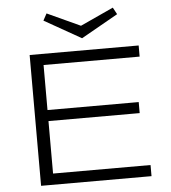

<svg xmlns="http://www.w3.org/2000/svg" viewBox="-58 -928 872 981"><g transform="rotate(-5 377.5 -437.5)"><path d="M112.8 0V-670.9H671.9V-613.8H179.2V-382.8H647V-326.2H179.2V-57.1H679.2V0ZM576.2 -839.8 387.2 -732.9 198.2 -839.8 217.3 -875 387.2 -796.9 557.1 -875Z"/></g></svg>

Font: Syncopate
Style: Regular
Weight: 300
Width: 7
Designer: Astigmatic (AOETI)
Foundry: Astigmatic (AOETI)
Version: Version 001.000